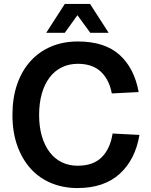

<svg xmlns="http://www.w3.org/2000/svg" viewBox="-20 -936 765 972"><path d="M372 16Q300 16 239.5 -9Q179 -34 135.5 -82Q92 -130 67.5 -198.5Q43 -267 43 -354Q43 -440 66.5 -508.5Q90 -577 133.5 -625.5Q177 -674 238 -700Q299 -726 374 -726Q510 -726 585 -658.5Q660 -591 682 -470L546 -463Q533 -533 490.5 -573Q448 -613 374 -613Q329 -613 292.5 -595Q256 -577 230.5 -543Q205 -509 191.5 -461Q178 -413 178 -354Q178 -294 192 -246.5Q206 -199 231.5 -165.5Q257 -132 293 -114.5Q329 -97 373 -97Q452 -97 495 -140Q538 -183 550 -260L686 -253Q665 -128 586 -56Q507 16 372 16ZM214 -770 308 -916H436L530 -770H437L372 -859L308 -770Z"/></svg>

Font: Geist SemBd
Style: Regular
Weight: 400
Designer: Basement.studio, Andrés Briganti, Mateo Zaragoza
Foundry: Basement.studio, Vercel, Andrés Briganti, Guido Ferreyra, Mateo Zaragoza
Version: Version 1.401